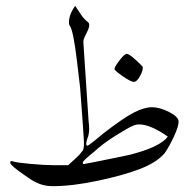

<svg xmlns="http://www.w3.org/2000/svg" viewBox="-20 -601 646 659"><path d="M266 -458 284 -186Q286 -171 286 -158Q286 -140 280 -126Q272 -101 280 -101Q285 -101 332 -141Q403 -196 439 -214.5Q475 -233 501.5 -233Q528 -233 560.5 -216.5Q593 -200 593 -183.5Q593 -167 577 -132.5Q561 -98 545 -75Q517 -43 461.5 -21.5Q406 0 317.5 19Q229 38 160 38Q129 38 104 25Q90 19 61 -2Q15 -34 15 -42.5Q15 -51 25 -47Q35 -43 84.5 -38.5Q134 -34 164 -34H214L237 -55Q242 -60 249.5 -67Q257 -74 258 -77Q260 -79 264 -84Q269 -92 268 -116.5Q267 -141 255 -300Q250 -345 244 -393Q232 -494 220 -512L217 -518Q214 -547 238 -581Q238 -581 260 -548Q268 -536 283 -524Q292 -516 276 -485Q266 -467 266 -458ZM556 -132Q498 -173 459 -174Q445 -174 436 -169Q422 -164 377.5 -136Q333 -108 304 -81Q264 -49 264 -43Q264 -38 267 -38Q270 -38 310 -46Q350 -54 379 -60Q410 -66 422 -69Q528 -95 556 -132ZM373 -364Q373 -372 392 -396Q407 -416 415 -416Q427 -416 469 -373Q473 -363 461.5 -341.5Q450 -320 439.5 -320Q429 -320 401 -339.5Q373 -359 373 -364Z"/></svg>

Font: AMoshref-Naskh
Style: Naskh
Weight: 500
Version: Version 0.001